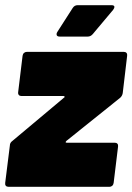

<svg xmlns="http://www.w3.org/2000/svg" viewBox="-20 -720 510 740"><path d="M0 -15 18 -159Q18 -170 28 -177L226 -343Q230 -345 229 -347.5Q228 -350 224 -350H62Q56 -350 52.5 -354Q49 -358 50 -365L67 -505Q68 -512 72.5 -516Q77 -520 83 -520H458Q464 -520 467.5 -516Q471 -512 470 -505L453 -361Q451 -350 443 -343L236 -177Q233 -174 233 -172Q233 -170 237 -170H422Q429 -170 432.5 -166Q436 -162 435 -155L418 -15Q417 -8 412.5 -4Q408 0 402 0H13Q6 0 2.5 -4Q-1 -8 0 -15ZM198 -588Q198 -593 201 -597L260 -689Q267 -700 279 -700H410Q421 -700 421 -693Q421 -689 416 -682L337 -588Q329 -579 318 -579H210Q198 -579 198 -588Z"/></svg>

Font: Barlow Black
Style: Italic
Weight: 900
Italic angle: -7°
Designer: Jeremy Tribby
Foundry: Tribby Type
Version: Version 1.408